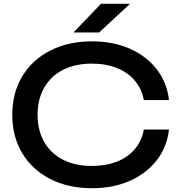

<svg xmlns="http://www.w3.org/2000/svg" viewBox="-20 -983 952 1017"><path d="M467 14Q342 14 246 -35Q150 -84 97.5 -172Q45 -260 45 -375Q45 -490 97.5 -578Q150 -666 246 -715Q342 -764 467 -764Q579 -764 667.5 -725Q756 -686 810.5 -615.5Q865 -545 875 -453H742Q731 -512 694.5 -555.5Q658 -599 599.5 -622.5Q541 -646 466 -646Q379 -646 314 -613Q249 -580 214 -518.5Q179 -457 179 -375Q179 -293 214 -231.5Q249 -170 314 -137Q379 -104 466 -104Q541 -104 599.5 -127Q658 -150 694.5 -193.5Q731 -237 742 -297H875Q865 -205 810.5 -134.5Q756 -64 667.5 -25Q579 14 467 14ZM669 -963 505 -811H369L515 -963Z"/></svg>

Font: Unbounded Variable
Style: Regular
Weight: 400
Designer: Luke Prowse, Jean-Baptiste Morizot, Fátima Lázaro, Florian Runge
Foundry: NaN
Version: Version 1.600;FEAKit 1.0